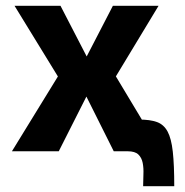

<svg xmlns="http://www.w3.org/2000/svg" viewBox="-20 -520 635 660"><path d="M182 -262 192 -236 30 -500H188L294 -295H262L368 -500H525L366 -237L375 -263L533 0H371L277 -188L182 0H21ZM458 -109Q496 -109 519.5 -100.5Q543 -92 556 -68Q569 -44 574 1.5Q579 47 579 120H472Q472 100 473 79Q474 58 470.5 40Q467 22 455.5 11Q444 0 419 0Z"/></svg>

Font: Moderustic SemiBold
Style: Regular
Weight: 600
Designer: Tural Alisoy
Foundry: TAFT Foundry
Version: Version 2.120